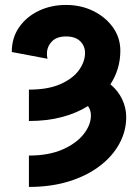

<svg xmlns="http://www.w3.org/2000/svg" viewBox="-20 -550 550 765"><path d="M243.2 -404.8Q205.6 -404.8 186.3 -384.3Q167 -363.8 167 -336.4Q167 -327.6 168 -322.5Q168.9 -317.4 169.4 -315.9L26.9 -342.8Q26.9 -399.4 56.2 -441.4Q85.4 -483.4 134.3 -506.8Q183.1 -530.3 243.2 -530.3Q302.7 -530.3 351.8 -506.1Q400.9 -481.9 430.2 -440.7Q459.5 -399.4 459.5 -348.1Q459.5 -274.9 419.9 -213.9Q450.2 -189 466.6 -154.8Q482.9 -120.6 482.9 -83.5Q482.9 -27.8 455.6 22.5Q428.2 72.8 377.2 111.6Q326.2 150.4 254.9 172.6Q183.6 194.8 95.2 194.8V69.8Q173.8 69.8 229 45.7Q284.2 21.5 313.2 -15.4Q342.3 -52.2 342.3 -90.3Q342.3 -110.8 330.6 -127.4Q286.1 -99.6 227.1 -83.7Q168 -67.9 95.2 -67.9V-192.9Q171.9 -192.9 221.4 -215.1Q271 -237.3 294.9 -271Q318.8 -304.7 318.8 -339.4Q318.8 -366.7 299.6 -385.7Q280.3 -404.8 243.2 -404.8Z"/></svg>

Font: Giphurs
Style: Bold
Weight: 700
Version: Version 0.920; ttfautohint (v1.8.4.7-5d5b)